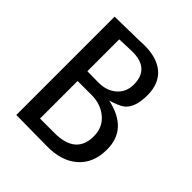

<svg xmlns="http://www.w3.org/2000/svg" viewBox="-180 -764 882 882"><g transform="rotate(45 261.5 -322.5)"><path d="M265.6 0 63.5 -2V-640.6L228.5 -643.6Q230.5 -643.6 242.2 -644.5Q242.2 -644.5 255.9 -644.5Q333 -644.5 377.9 -608.4Q425.8 -568.4 425.8 -492.2Q425.8 -408.2 383.8 -377.9Q361.3 -363.3 318.4 -350.6Q471.7 -317.4 470.7 -183.6Q470.7 -93.8 412.1 -44.9Q357.4 1 265.6 0ZM235.4 -585Q221.7 -585 152.3 -582V-375L220.7 -374Q274.4 -373 308.6 -400.4Q346.7 -430.7 346.7 -482.4Q346.7 -585 235.4 -585ZM244.1 -311.5H152.3V-67.4H246.1Q384.8 -67.4 384.8 -184.6Q384.8 -242.2 343.8 -276.9Q302.7 -311.5 244.1 -311.5Z"/></g></svg>

Font: Puritan
Style: Regular
Weight: 400
Version: 2.0a